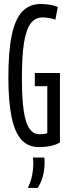

<svg xmlns="http://www.w3.org/2000/svg" viewBox="-20 -730 350 966"><path d="M22.1 -341Q22.1 -471.5 39.1 -552.6Q56 -633.7 92 -671.8Q128.1 -710 186.1 -710Q196.5 -710 207.8 -709Q219.2 -708.1 230.5 -706.1Q241.8 -704.2 252.3 -701.3Q262.7 -698.4 270.9 -695.1L258.5 -630.9Q243.6 -636.9 226.3 -639.6Q209 -642.3 193.6 -642.3Q156.9 -642.3 134 -611.6Q111.1 -580.9 100.6 -513.8Q90.2 -446.6 90.2 -336.6Q90.2 -236.3 99.2 -174.1Q108.3 -112 127.7 -83.4Q147.1 -54.8 178.1 -54.8Q191.6 -54.8 201.4 -56.1Q211.2 -57.4 217.9 -60V-296.4H155.2V-362.6H281.6V-13.5Q262.8 -1.4 235.4 4.3Q208 10 175.9 10Q121.4 10 87.7 -27.1Q54.1 -64.2 38.1 -141.8Q22.1 -219.4 22.1 -341ZM120 215.7Q135.6 182.4 141.6 152.2Q147.6 122 147.6 94.5Q147.6 86.5 147.1 78Q146.6 69.5 145.6 62.5H203Q203.7 68.1 204 74.6Q204.4 81 204.4 88.3Q204.4 112.4 200.5 134.7Q196.6 157 189.3 176.8Q181.9 196.7 169.8 215.7Z"/></svg>

Font: Georama ExtraCondensed Thin
Style: Regular
Weight: 100
Width: 2
Designer: Jean-Baptiste Levee
Foundry: Production Type
Version: Version 1.001